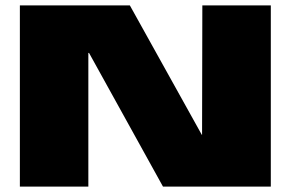

<svg xmlns="http://www.w3.org/2000/svg" viewBox="-20 -695 1104 715"><path d="M54 0H309V-498H311.5L587 0H988.5V-675H733.5L732.5 -193H731.5L463.5 -675H54Z"/></svg>

Font: Anybody Expanded Black
Style: Regular
Weight: 900
Width: 7
Designer: Tyler Finck
Foundry: Etcetera Type Company
Version: Version 1.113;gftools[0.9.25]